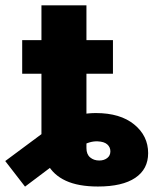

<svg xmlns="http://www.w3.org/2000/svg" viewBox="-74 -694 583 725"><path d="M295.9 10.3Q221.7 10.3 174.6 -11.5Q127.4 -33.2 105 -75.2Q82.5 -117.2 82.5 -177.7V-293.5H252.4V-134.8Q252.4 -111.3 266.4 -99.6Q280.3 -87.9 300.8 -87.9Q318.8 -87.9 330.8 -97.2Q342.8 -106.4 342.8 -122.6Q342.8 -138.2 331.1 -148.7Q319.3 -159.2 295.4 -160.2Q280.8 -161.1 264.6 -156.5Q248.5 -151.9 226.3 -139.2Q204.1 -126.5 170.9 -102.5L20.5 10.7L-54.2 -85.9L97.7 -198.7Q134.8 -226.6 183.6 -246.8Q232.4 -267.1 288.1 -267.1Q379.9 -267.1 432.6 -224.1Q485.4 -181.2 485.4 -115.7Q485.4 -55.2 436.8 -22.5Q388.2 10.3 295.9 10.3ZM82.5 -193.8V-673.8H252.4V-193.8ZM9.8 -415.5V-542.5H352.5V-415.5Z"/></svg>

Font: Inter 16pt ExtraBold
Style: Regular
Weight: 800
Version: Version 4.001;git-66647c0bb